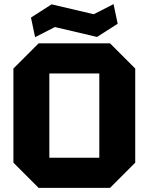

<svg xmlns="http://www.w3.org/2000/svg" viewBox="-20 -910 720 930"><path d="M45 -122V-578L167 -700H513L635 -578V-122L513 0H167ZM219 -554V-146H461V-554ZM150 -730 130 -825 230 -889 434 -841 530 -890 550 -795 450 -731 246 -779Z"/></svg>

Font: Tektur
Style: Bold
Weight: 700
Designer: Adam Jagosz
Foundry: Adam Jagosz
Version: Version 1.005;gftools[0.9.30]